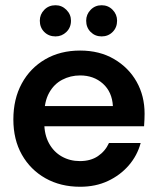

<svg xmlns="http://www.w3.org/2000/svg" viewBox="-20 -701 598 733"><path d="M286 12Q211 12 153.5 -20.5Q96 -53 63.5 -110.5Q31 -168 31 -245Q31 -323 63 -382Q95 -441 152.5 -474.5Q210 -508 286 -508Q360 -508 415.5 -475.5Q471 -443 501.5 -389Q532 -335 532 -267Q532 -257 531.5 -245Q531 -233 530 -219H118V-296H411Q408 -350 373 -381.5Q338 -413 286 -413Q249 -413 217.5 -396.5Q186 -380 167.5 -346.5Q149 -313 149 -262V-233Q149 -187 167 -154Q185 -121 216 -103.5Q247 -86 285 -86Q326 -86 354 -105Q382 -124 396 -155H517Q504 -107 471.5 -69.5Q439 -32 392 -10Q345 12 286 12ZM192 -562Q166 -562 149 -579Q132 -596 132 -622Q132 -646 149 -663.5Q166 -681 192 -681Q216 -681 233.5 -663.5Q251 -646 251 -622Q251 -596 233.5 -579Q216 -562 192 -562ZM368 -562Q343 -562 326 -579Q309 -596 309 -622Q309 -646 326 -663.5Q343 -681 368 -681Q393 -681 410 -663.5Q427 -646 427 -622Q427 -596 410 -579Q393 -562 368 -562Z"/></svg>

Font: DM Sans 36pt SemiBold
Style: Regular
Weight: 600
Designer: Colophon Foundry, Jonny Pinhorn
Foundry: Colophon Foundry
Version: Version 4.004;gftools[0.9.30]